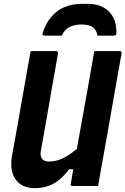

<svg xmlns="http://www.w3.org/2000/svg" viewBox="-20 -965 651 996"><path d="M489 0Q466 0 444 0Q422 0 400 0Q378 0 355 0Q354 0 352 -0.5Q350 -1 349 -2.5Q348 -4 347 -5Q346 -6 346 -8Q346 -10 347 -11Q362 -97 377 -183Q392 -269 408 -355.5Q424 -442 439 -528Q454 -614 469 -700Q492 -700 514 -700Q536 -700 558 -700Q580 -700 602 -700Q605 -700 607 -698.5Q609 -697 610.5 -694.5Q612 -692 611 -689Q598 -617 585 -544Q572 -471 559.5 -398.5Q547 -326 534 -253.5Q521 -181 508 -109Q503 -79 498 -51.5Q493 -24 489 0ZM161 11Q125 11 99.5 -1.5Q74 -14 59 -37Q44 -60 40 -90Q36 -120 42 -156Q56 -230 69 -304Q82 -378 95 -452.5Q108 -527 121 -600Q125 -625 130 -650Q135 -675 139 -700Q173 -700 206 -700Q239 -700 272 -700Q275 -700 277 -698.5Q279 -697 280 -694.5Q281 -692 281 -689Q266 -606 251.5 -521Q237 -436 222 -351Q207 -266 192 -183Q187 -156 198 -141.5Q209 -127 233 -127Q260 -127 287 -136Q314 -145 346 -167.5Q378 -190 422 -230L384 -87H338Q315 -55 288 -33Q261 -11 229.5 0Q198 11 161 11ZM300 -780Q279 -780 256.5 -780Q234 -780 214 -780Q204 -780 201.5 -783.5Q199 -787 203 -799Q220 -848 248 -880Q276 -912 315.5 -928.5Q355 -945 404 -945H436Q484 -945 517 -926.5Q550 -908 567 -875.5Q584 -843 584 -799Q584 -787 580.5 -783.5Q577 -780 567 -780Q547 -780 527 -780Q507 -780 486 -780Q480 -812 459.5 -825Q439 -838 403 -838Q367 -838 341 -825Q315 -812 300 -780Z"/></svg>

Font: RecMonoLinear Nerd Font Mono
Style: Bold Italic
Weight: 700
Italic angle: -10°
Monospace: yes
Version: Version 1.085; ttfautohint (v1.8.4.7-5d5b);Nerd Fonts 3.2.1